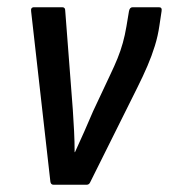

<svg xmlns="http://www.w3.org/2000/svg" viewBox="-20 -510 466 530"><path d="M128 0Q120 0 119 -9L66 -478Q64 -490 74 -490H152Q160 -490 160 -481L181 -207Q183 -177 184.5 -148Q186 -119 186 -90H187Q200 -118 212.5 -146.5Q225 -175 237 -203L284 -303Q296 -328 304.5 -349Q313 -370 319 -391.5Q325 -413 329 -437L336 -479Q338 -490 346 -490H419Q428 -490 426 -479L420 -439Q416 -411 407.5 -383.5Q399 -356 387 -328Q375 -300 359 -268L229 -7Q226 0 219 0Z"/></svg>

Font: Sofia Sans Condensed SemiBold
Style: Italic
Weight: 600
Italic angle: -9°
Version: Version 4.100